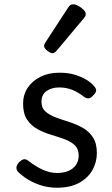

<svg xmlns="http://www.w3.org/2000/svg" viewBox="-20 -859 524 898"><path d="M246 19Q206 19 170.5 7.5Q135 -4 107.5 -21.5Q80 -39 63 -57Q56 -65 57 -77Q58 -89 71 -102Q82 -112 91 -114Q100 -116 111 -108Q147 -80 180.5 -65Q214 -50 247 -50Q276 -50 298.5 -59Q321 -68 334.5 -86.5Q348 -105 348 -131Q348 -163 329 -180.5Q310 -198 280.5 -208.5Q251 -219 218 -229Q185 -239 155.5 -255Q126 -271 107 -299Q88 -327 88 -374Q88 -416 109.5 -448.5Q131 -481 169.5 -500Q208 -519 258 -519Q297 -519 328 -510Q359 -501 382.5 -487Q406 -473 420 -456Q431 -444 429.5 -434Q428 -424 416 -413Q405 -400 394.5 -399Q384 -398 372 -407Q345 -428 317.5 -439Q290 -450 257 -450Q222 -450 198 -433.5Q174 -417 174 -383Q174 -354 192.5 -337.5Q211 -321 240.5 -310Q270 -299 303.5 -288.5Q337 -278 366.5 -261.5Q396 -245 414.5 -217Q433 -189 433 -143Q433 -101 412.5 -64Q392 -27 350.5 -4Q309 19 246 19ZM227 -610Q216 -610 201 -622Q186 -634 186 -644Q186 -647 187 -650Q188 -653 192 -660L299 -824Q304 -832 309.5 -835.5Q315 -839 323 -839Q333 -839 346.5 -831.5Q360 -824 370.5 -813.5Q381 -803 381 -794Q381 -787 378.5 -782.5Q376 -778 369 -770L246 -623Q234 -610 227 -610Z"/></svg>

Font: Playwrite IT Moderna
Style: Regular
Weight: 400
Designer: Veronika Burian, José Scaglione
Foundry: TypeTogether
Version: Version 1.002